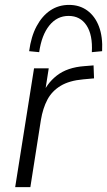

<svg xmlns="http://www.w3.org/2000/svg" viewBox="-20 -764 437 784"><path d="M42 0 119 -485H179L161 -370H150Q169 -422 212 -455.5Q255 -489 325 -494L362 -497L364 -444L320 -440Q263 -435 227.5 -413.5Q192 -392 173.5 -357Q155 -322 147 -274L104 0ZM140 -551 99 -555Q107 -615 129.5 -657Q152 -699 185.5 -721.5Q219 -744 262 -744Q305 -744 336.5 -721Q368 -698 384 -656Q400 -614 397 -555L355 -551Q359 -621 333.5 -660Q308 -699 260 -699Q213 -699 181.5 -660Q150 -621 140 -551Z"/></svg>

Font: Nunito Sans 12pt Light
Style: Italic
Weight: 300
Italic angle: -9°
Designer: Vernon Adams
Foundry: Vernon Adams
Version: Version 3.101;gftools[0.9.27]